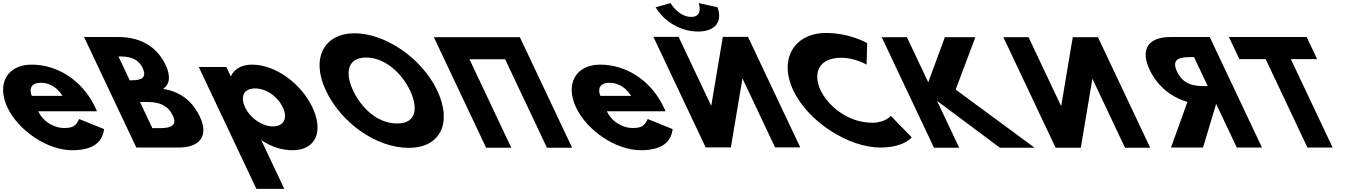

<svg xmlns="http://www.w3.org/2000/svg" viewBox="-98 -938 8706 1218"><path d="M516.8 -232C515 -238 509.8 -249 506.5 -256C421.4 -436 258.9 -528 102.9 -528C-52.1 -528 -121.4 -406 -50.5 -256C19.9 -107 204.6 15 359.6 15C473.6 15 550.1 -22 562.2 -119L404 -183C382.7 -137 362.9 -126 305.9 -126C260.9 -126 182.2 -153 144.8 -232ZM103.5 -330C84.3 -377 101.3 -413 162.3 -413C214.3 -413 265 -384 298.5 -330Z M435.3 -703.1 766.8 -1.9H1032.9C1178.2 -1.9 1224.6 -81.8 1170 -197.4C1116.5 -310.4 1031.6 -358.9 936.8 -374.2C981.8 -404.8 983.8 -460 953.2 -524.6C890.1 -658.1 773.6 -703.1 652.9 -703.1ZM724.9 -428.6 653.4 -579.9H666.1C735.8 -579.9 782.4 -558.6 806.2 -508.5C833.9 -449.8 806.5 -428.6 737.7 -428.6ZM868.4 -125.1 790 -290.9H840.2C915.8 -290.9 968.3 -267.9 998.9 -203.3C1025 -148.1 994.2 -125.1 918.5 -125.1Z M1884 -257C1813.1 -407 1650.9 -528 1500.9 -528C1430.9 -528 1385.5 -497 1367.4 -455H1365.4L1338 -513H1163L1528.4 260H1705.4L1559.3 -49C1620.7 -8 1688.6 15 1757.6 15C1907.6 15 1954.9 -107 1884 -257ZM1696 -257C1729.6 -186 1700.2 -136 1633.2 -136C1567.2 -136 1490.6 -186 1457 -257C1423.9 -327 1450.3 -377 1519.3 -377C1591.3 -377 1662.9 -327 1696 -257Z M1969.3 -363.9C2066.1 -159.1 2287.5 -0.1 2494.9 -0.1C2696.3 -0.1 2772.5 -159.1 2675.6 -363.9C2578.8 -568.8 2346 -726.9 2151.3 -726.9C1958.4 -726.9 1872.4 -568.8 1969.3 -363.9ZM2141.8 -363.9C2092.4 -468.5 2100.8 -573 2224 -573C2348.1 -573 2453.7 -468.5 2503.1 -363.9C2552.5 -259.4 2549.2 -154.8 2421.7 -154.8C2290.8 -154.8 2191.3 -259.4 2141.8 -363.9Z M2880.3 -561.9H3106.4L3371.6 -0.9H3531.4L3199.9 -702.1H3040.1H2814H2654.2L2985.7 -0.9H3145.5Z M4123.8 -232C4122 -238 4116.8 -249 4113.5 -256C4028.4 -436 3865.9 -528 3709.9 -528C3554.9 -528 3485.6 -406 3556.5 -256C3626.9 -107 3811.6 15 3966.6 15C4080.6 15 4157.1 -22 4169.2 -119L4011 -183C3989.7 -137 3969.9 -126 3912.9 -126C3867.9 -126 3789.2 -153 3751.8 -232ZM3710.5 -330C3691.3 -377 3708.3 -413 3769.3 -413C3821.3 -413 3872 -384 3905.5 -330Z M4334.3 -918.2C4334.3 -918.2 4366.4 -830.7 4286.5 -830.7C4206.6 -830.7 4155.8 -918.2 4155.8 -918.2L4061.2 -891.9C4114.4 -800.9 4220.6 -738 4330.3 -738C4439.9 -738 4486.7 -800.9 4453.9 -891.9ZM4613.2 -438H4611.5L4538.4 -2.8H4378.6L4047.1 -704H4206.9L4412.7 -268.8H4414.4L4487.4 -704H4647.2L4978.7 -2.8H4818.9Z M5436.1 -159.4C5275.5 -159.4 5151.9 -271.6 5107.3 -365.9C5063.1 -459.4 5080.6 -571.6 5241.2 -571.6C5322.8 -571.6 5399.4 -528.3 5399.4 -528.3L5403.1 -664.3C5403.1 -664.3 5294.4 -728.9 5142.2 -728.9C4943.3 -728.9 4839.4 -565.7 4934.7 -364.2C5029.5 -163.6 5287.7 -2.1 5485.8 -2.1C5637.9 -2.1 5685.6 -66.7 5685.6 -66.7L5553.3 -202.7C5553.3 -202.7 5517.7 -159.4 5436.1 -159.4Z M6465.3 -0.9 5964.5 -369.8 6089.6 -702.1H5895.8L5790.6 -415.7L5655.2 -702.1H5495.4L5826.9 -0.9H5986.7L5846.1 -298.4L6245.1 -0.9Z M6833.1 -436.1H6831.4L6758.3 -0.9H6598.5L6267 -702.1H6426.8L6632.6 -266.9H6634.3L6707.3 -702.1H6867.1L7198.6 -0.9H7038.8Z M7576.2 -703.1 7907.7 -1.9H7747.9L7616.9 -279L7533.7 -1.9H7330.5L7434.9 -291.7C7336.2 -318.9 7245.1 -389.5 7195.2 -494.9C7130.1 -632.6 7195.4 -703.1 7325.4 -703.1ZM7563.4 -392 7476.7 -575.6H7458C7397.6 -575.6 7327.4 -571.4 7368.8 -483.8C7410.1 -396.3 7484.4 -392 7544.7 -392Z M7764.4 -562.9H7931L8196.2 -1.9H8356L8090.8 -562.9H8257.4L8191.1 -703.1H7698.1Z"/></svg>

Font: Hussar
Style: BdOpOblFive
Weight: 700
Foundry: Cannot Into Space Fonts
Version: Version 2.00